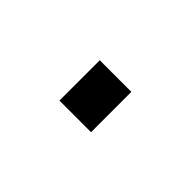

<svg xmlns="http://www.w3.org/2000/svg" viewBox="9 -952 537 537"><g transform="rotate(-45 277.0 -683.5)"><path d="M355.5 -746.4H196V-621.4H355.5Z"/></g></svg>

Font: TID UI Semi Bold
Style: Regular
Weight: 600
Designer: The TID Project Authors
Foundry: Bakken & Bæck
Version: Version 1.001;hotconv 1.0.109;makeotfexe 2.5.65596